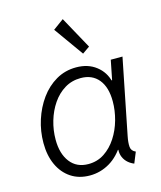

<svg xmlns="http://www.w3.org/2000/svg" viewBox="-115 -853 791 943"><g transform="rotate(-15 280.0 -381.0)"><path d="M225.1 7.8Q169.9 7.8 129.4 -19Q88.9 -45.9 66.9 -93.8Q44.9 -141.6 44.9 -205.1Q44.9 -265.1 63 -321.5Q81.1 -377.9 114 -423.6Q147 -469.2 193.1 -496.1Q239.3 -522.9 295.4 -522.9Q355.5 -522.9 396.5 -491.2Q437.5 -459.5 449.7 -408.2L428.2 -416H476.1L447.3 -399.9L470.2 -515.1H529.8L453.1 -130.9Q446.8 -99.6 448.5 -78.1Q450.2 -56.6 472.2 -47.4L449.7 7.8Q428.2 -1 414.3 -15.6Q400.4 -30.3 394.8 -49.1Q389.2 -67.9 393.1 -89.8L413.1 -78.1H369.1L406.7 -104Q373 -47.4 325.9 -19.8Q278.8 7.8 225.1 7.8ZM232.4 -48.3Q277.8 -48.3 313.7 -72Q349.6 -95.7 375 -134.8Q400.4 -173.8 413.6 -221.2Q426.8 -268.6 426.8 -315.4Q426.8 -387.2 394.3 -426.8Q361.8 -466.3 303.7 -466.3Q258.3 -466.3 221.9 -444.1Q185.5 -421.9 159.9 -384.3Q134.3 -346.7 120.6 -300.3Q106.9 -253.9 106.9 -205.6Q106.9 -133.8 139.9 -91.1Q172.9 -48.3 232.4 -48.3ZM346.7 -579.1 239.7 -729 293.9 -768.6 383.8 -605Z"/></g></svg>

Font: Reddit Sans Light
Style: Italic
Weight: 300
Italic angle: -11.25°
Designer: Stephen Hutchings
Version: Version 1.013